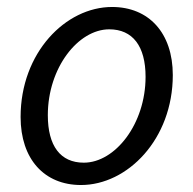

<svg xmlns="http://www.w3.org/2000/svg" viewBox="-20 -518 554 550"><path d="M212 12C345 12 475 -119 475 -303C475 -424 406 -498 301 -498C168 -498 39 -367 39 -183C39 -62 107 12 212 12ZM220 -52C153 -52 117 -100 117 -188C117 -324 204 -434 293 -434C360 -434 397 -386 397 -298C397 -163 310 -52 220 -52Z"/></svg>

Font: Source Sans Pro
Style: Italic
Weight: 400
Italic angle: -11°
Designer: Paul D. Hunt
Foundry: Adobe Systems Incorporated
Version: Version 3.006;hotconv 1.0.111;makeotfexe 2.5.65597